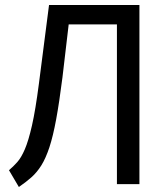

<svg xmlns="http://www.w3.org/2000/svg" viewBox="-20 -726 655 757"><path d="M529.7 -706.2V0H441V-629.7H250.8L226.2 -420.5Q213.8 -322.6 201.5 -255.9Q189.2 -189.2 174.9 -145.6Q160.5 -102.1 143.1 -74.1Q125.6 -46.2 103.8 -26.9Q82.1 -7.7 54.4 11.3L15.4 -54.9Q32.3 -69.2 47.9 -86.7Q63.6 -104.1 77.9 -137.4Q92.3 -170.8 106.2 -231.8Q120 -292.8 133.3 -395.4L173.3 -706.2Z"/></svg>

Font: FiraCode Nerd Font
Style: Regular
Weight: 400
Designer: Carrois Corporate, Edenspiekermann AG, Nikita Prokopov
Foundry: Carrois Corporate, Edenspiekermann AG, Nikita Prokopov
Version: Version 6.002;Nerd Fonts 2.2.2